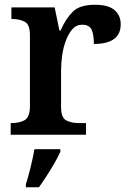

<svg xmlns="http://www.w3.org/2000/svg" viewBox="-20 -567 543 808"><path d="M25 0V-49H28Q62 -49 84 -61.5Q106 -74 106 -121V-419Q106 -463 85 -475Q64 -487 31 -487H28V-536H210L230 -439H235Q257 -489 286.5 -518Q316 -547 380 -547Q436 -547 462 -524.5Q488 -502 488 -465Q488 -382 375 -382Q375 -423 365 -443Q355 -463 326 -463Q301 -463 284.5 -444Q268 -425 257 -395.5Q246 -366 241.5 -332.5Q237 -299 237 -270V-116Q237 -72 258.5 -60.5Q280 -49 311 -49H342V0ZM89 208Q99 177 109 136Q119 95 125 61H234V71Q225 92 209.5 119Q194 146 176.5 173Q159 200 144 221H89Z"/></svg>

Font: Noto Serif Telugu SemiBold
Style: Regular
Weight: 600
Designer: Jelle Bosma - Monotype Design Team
Foundry: Monotype Imaging Inc.
Version: Version 2.005; ttfautohint (v1.8.4.7-5d5b)